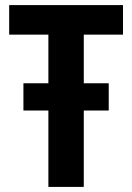

<svg xmlns="http://www.w3.org/2000/svg" viewBox="-20 -734 519 754"><path d="M170 0H309V-300H407V-407H309V-598H463V-714H16V-598H170V-407H72V-300H170Z"/></svg>

Font: Noto Sans Display SemiCondensed
Style: Bold
Weight: 700
Width: 4
Designer: Monotype Design Team
Foundry: Monotype Imaging Inc.
Version: Version 1.900